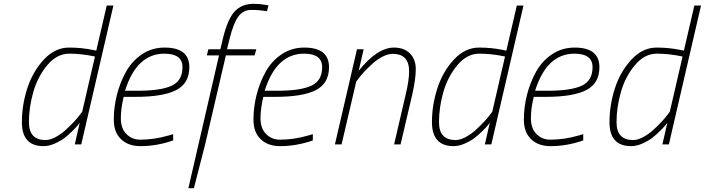

<svg xmlns="http://www.w3.org/2000/svg" viewBox="-20 -759 3704 1009"><path d="M209 9Q95 9 95 -117Q95 -207 123.5 -295Q152 -383 210.5 -446Q269 -509 343 -509Q406 -509 466 -497L486 -493L541 -730H576L407 0H373L399 -114Q395 -109 388.5 -100.5Q382 -92 361 -71Q340 -50 319 -34Q298 -18 267.5 -4.5Q237 9 209 9ZM479 -462Q409 -477 344 -477Q279 -477 228.5 -416.5Q178 -356 155 -275.5Q132 -195 132 -117Q132 -23 219 -23Q243 -23 272 -38.5Q301 -54 325 -76Q374 -121 400 -156L412 -172Z M717 -25Q791 -25 866 -47L890 -54V-21Q804 9 718 9Q654 9 616 -27.5Q578 -64 578 -130Q578 -196 594.5 -261Q611 -326 642.5 -382.5Q674 -439 726.5 -474Q779 -509 845 -509Q975 -509 975 -406Q975 -321 906 -285.5Q837 -250 693 -250H630Q615 -190 615 -137Q615 -84 644.5 -54.5Q674 -25 717 -25ZM702 -282Q825 -282 882 -308.5Q939 -335 939 -406Q939 -477 844 -477Q698 -477 637 -282Z M1314 -739Q1343 -739 1379 -733L1391 -731L1383 -700Q1341 -707 1300 -707Q1259 -707 1233.5 -673.5Q1208 -640 1187 -557L1173 -500H1327L1318 -468H1167L1058 0L999 230H970L1131 -468H1067L1075 -500H1138L1152 -559Q1176 -658 1213 -698.5Q1250 -739 1314 -739Z M1451 -25Q1525 -25 1600 -47L1624 -54V-21Q1538 9 1452 9Q1388 9 1350 -27.5Q1312 -64 1312 -130Q1312 -196 1328.5 -261Q1345 -326 1376.5 -382.5Q1408 -439 1460.5 -474Q1513 -509 1579 -509Q1709 -509 1709 -406Q1709 -321 1640 -285.5Q1571 -250 1427 -250H1364Q1349 -190 1349 -137Q1349 -84 1378.5 -54.5Q1408 -25 1451 -25ZM1436 -282Q1559 -282 1616 -308.5Q1673 -335 1673 -406Q1673 -477 1578 -477Q1432 -477 1371 -282Z M1865 -387Q1963 -509 2050 -509Q2104 -509 2134.5 -478Q2165 -447 2165 -395.5Q2165 -344 2146 -260L2085 0H2051L2111 -258Q2130 -336 2130 -384Q2130 -476 2044 -476Q2019 -476 1990 -461Q1961 -446 1937 -424Q1888 -379 1863 -345L1852 -330L1775 0H1740L1856 -500H1891Z M2364 9Q2250 9 2250 -117Q2250 -207 2278.5 -295Q2307 -383 2365.5 -446Q2424 -509 2498 -509Q2561 -509 2621 -497L2641 -493L2696 -730H2731L2562 0H2528L2554 -114Q2550 -109 2543.5 -100.5Q2537 -92 2516 -71Q2495 -50 2474 -34Q2453 -18 2422.5 -4.5Q2392 9 2364 9ZM2634 -462Q2564 -477 2499 -477Q2434 -477 2383.5 -416.5Q2333 -356 2310 -275.5Q2287 -195 2287 -117Q2287 -23 2374 -23Q2398 -23 2427 -38.5Q2456 -54 2480 -76Q2529 -121 2555 -156L2567 -172Z M2872 -25Q2946 -25 3021 -47L3045 -54V-21Q2959 9 2873 9Q2809 9 2771 -27.5Q2733 -64 2733 -130Q2733 -196 2749.5 -261Q2766 -326 2797.5 -382.5Q2829 -439 2881.5 -474Q2934 -509 3000 -509Q3130 -509 3130 -406Q3130 -321 3061 -285.5Q2992 -250 2848 -250H2785Q2770 -190 2770 -137Q2770 -84 2799.5 -54.5Q2829 -25 2872 -25ZM2857 -282Q2980 -282 3037 -308.5Q3094 -335 3094 -406Q3094 -477 2999 -477Q2853 -477 2792 -282Z M3297 9Q3183 9 3183 -117Q3183 -207 3211.5 -295Q3240 -383 3298.5 -446Q3357 -509 3431 -509Q3494 -509 3554 -497L3574 -493L3629 -730H3664L3495 0H3461L3487 -114Q3483 -109 3476.5 -100.5Q3470 -92 3449 -71Q3428 -50 3407 -34Q3386 -18 3355.5 -4.5Q3325 9 3297 9ZM3567 -462Q3497 -477 3432 -477Q3367 -477 3316.5 -416.5Q3266 -356 3243 -275.5Q3220 -195 3220 -117Q3220 -23 3307 -23Q3331 -23 3360 -38.5Q3389 -54 3413 -76Q3462 -121 3488 -156L3500 -172Z"/></svg>

Font: TitilliumWebThinItalic
Style: Thin Italic
Weight: 200
Italic angle: -13°
Version: Version 1.001;PS 57.000;hotconv 1.0.70;makeotf.lib2.5.55311